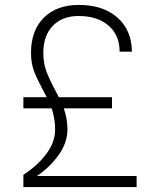

<svg xmlns="http://www.w3.org/2000/svg" viewBox="-20 -760 640 780"><path d="M535 -45V0H75V-50Q129 -84 166.5 -132.5Q204 -181 204 -235Q204 -276 190 -320H75V-365H170L154 -395Q130 -440 118 -471.5Q106 -503 106 -546Q106 -636 158 -688Q210 -740 300 -740Q398 -740 456.5 -689Q515 -638 516 -550H466Q466 -617 421 -656Q376 -695 299 -695Q233 -695 194.5 -655Q156 -615 156 -545Q156 -504 168 -471.5Q180 -439 204 -394L219 -365H435V-320H239Q254 -278 254 -235Q254 -180 218 -130Q182 -80 130 -45Z"/></svg>

Font: JetBrains Mono Extra Light
Style: Regular
Weight: 200
Monospace: yes
Designer: Philipp Nurullin, Konstantin Bulenkov
Foundry: JetBrains
Version: 2.002